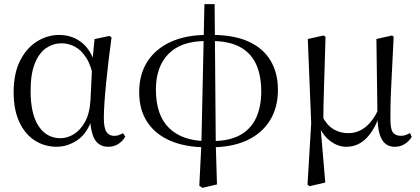

<svg xmlns="http://www.w3.org/2000/svg" viewBox="-20 -701 2047 936"><path d="M256.8 14.4Q196.7 14.4 148.8 -16.7Q100.9 -47.8 73.7 -107.2Q46.5 -166.5 46.5 -250.6Q46.5 -344.2 78.6 -406.4Q110.6 -468.5 161.3 -499.6Q212.1 -530.6 268.2 -530.6Q335.2 -530.6 383.5 -489.4Q431.8 -448.1 451.7 -358.5H459.3L437.5 -312.6Q425.5 -379.3 401.1 -418.1Q376.6 -456.9 345.2 -473.4Q313.8 -490 279.7 -490Q239.8 -490 205.5 -467Q171.2 -444 150.2 -392.9Q129.2 -341.7 129.2 -257.8Q129.2 -144.9 168.3 -86Q207.4 -27.2 275.4 -27.2Q307.3 -27.2 339 -46.2Q370.8 -65.2 394.1 -106.4Q417.3 -147.6 421.1 -212.9L430.4 -403.1L441 -510.5L513.8 -525.8L523.8 -518.4Q516.4 -466.9 509.8 -410.4Q503.2 -353.9 497.7 -299.8Q492.2 -245.7 489.2 -200.8Q486.2 -155.9 486.2 -126.6Q486.2 -76.9 499.2 -57.8Q512.2 -38.7 536.6 -38.7Q550.4 -38.7 560.2 -42.6Q570 -46.5 579.5 -52L590.8 -34.9Q578.5 -13.4 557.2 0.6Q535.9 14.6 508.4 14.6Q466 14.6 444.4 -17.4Q422.8 -49.4 418.1 -127.8L430.9 -128.2Q406.3 -50.9 357.8 -18.3Q309.4 14.4 256.8 14.4Z M951.6 204.1 961.7 2.7 976.6 -680.9H1026.3L1031.9 2.6L1037.7 198.1L967.1 214.8ZM984.9 16.9Q885.6 16.9 812.3 -14Q738.9 -44.9 698.7 -104.8Q658.5 -164.6 658.5 -251.7Q658.5 -339 698.9 -401.5Q739.4 -464 813.7 -497.4Q888 -530.8 989.1 -530.8L984.2 -501.1Q863.1 -501.1 801.5 -438.4Q740 -375.8 740 -264.4Q740 -138.5 805.2 -75.9Q870.5 -13.3 988.8 -13.3ZM1010.3 16.9 1013.6 -13.3Q1097.2 -13.3 1150.1 -42.3Q1203 -71.4 1228.3 -126Q1253.6 -180.5 1253.6 -254.8Q1253.6 -331.1 1229.4 -386Q1205.3 -440.9 1151.6 -471Q1097.9 -501.1 1009 -501.1L1013.1 -530.8Q1120.8 -530.8 1192.2 -498.1Q1263.6 -465.4 1299.3 -405.1Q1334.9 -344.8 1334.9 -262.9Q1334.9 -175.9 1295.3 -112.8Q1255.6 -49.8 1183 -16.4Q1110.4 16.9 1010.3 16.9Z M1479.1 199.8 1497.1 -100.8 1480.5 -510.9 1557.5 -528 1566.9 -521.8Q1564.7 -440.4 1562.7 -378.9Q1560.7 -317.5 1559.3 -269.3Q1557.9 -221.2 1557 -181.2Q1556.1 -141.2 1556.1 -101.7L1542.7 -82.8L1565.7 188.8L1489.5 206.6ZM1904.5 14.6Q1863.5 14.6 1842.8 -19.3Q1822.1 -53.3 1820.2 -125.3V-128.5L1815 -510.9L1891.3 -528L1899.1 -521.8Q1894.7 -435.6 1891.7 -372.5Q1888.7 -309.5 1886.4 -263.6Q1884.1 -217.8 1883.7 -183.5Q1883.3 -149.2 1883.3 -119.2Q1883.3 -70.5 1896 -54.7Q1908.7 -38.9 1933.7 -38.9Q1948.1 -38.9 1958.8 -43.1Q1969.4 -47.3 1979 -52L1987.1 -33.6Q1975.2 -13.7 1954.1 0.5Q1933 14.6 1904.5 14.6ZM1668.6 14.6Q1626.3 14.6 1587.7 -15.3Q1549.1 -45.3 1531.7 -96.8H1529.5L1548.8 -136.8Q1574.6 -89.2 1606.8 -70.5Q1639.1 -51.8 1677.3 -51.8Q1722.9 -51.8 1759.6 -79.9Q1796.3 -108 1825 -167.6L1837.6 -155.4H1835.2Q1811.3 -74.8 1768.9 -30.1Q1726.5 14.6 1668.6 14.6Z"/></svg>

Font: Noto Serif HK
Style: Regular
Weight: 200
Designer: Ryoko NISHIZUKA 西塚涼子 (kana & ideographs); Frank Grießhammer (Latin, Greek & Cyrillic); Wenlong ZHANG 张文龙 (bopomofo); San
Foundry: Adobe
Version: Version 2.001;hotconv 1.1.0;makeotfexe 2.6.0